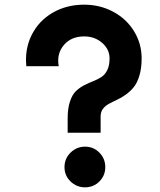

<svg xmlns="http://www.w3.org/2000/svg" viewBox="-20 -800 692 830"><path d="M272.5 -226.1V-288.6Q272.5 -331.5 282.5 -361.3Q292.5 -391.1 308.3 -406.2Q324.2 -421.4 343.8 -431.4Q363.3 -441.4 382.6 -449Q401.9 -456.5 417.7 -466.6Q433.6 -476.6 443.6 -496.6Q453.6 -516.6 453.6 -547.4Q453.6 -586.9 421.6 -614.7Q389.6 -642.6 343.8 -642.6Q287.6 -642.6 255.9 -605Q224.1 -567.4 233.9 -513.7H93.8Q86.4 -587.4 116.9 -648.7Q147.5 -710 207.5 -744.9Q267.6 -779.8 343.8 -779.8Q412.6 -779.8 469.7 -749Q526.9 -718.3 559.6 -664.8Q592.3 -611.3 592.3 -547.4Q592.3 -504.9 582.5 -472.7Q572.8 -440.4 557.1 -421.9Q541.5 -403.3 522.7 -390.1Q503.9 -377 484.9 -368.2Q465.8 -359.4 450.2 -350.8Q434.6 -342.3 424.8 -329.1Q415 -315.9 415 -297.4V-226.1ZM409.7 -15.6Q384.3 9.8 347.7 9.8Q311 9.8 284.9 -15.6Q258.8 -41 258.8 -77.6Q258.8 -114.3 284.9 -140.1Q311 -166 347.7 -166Q384.3 -166 409.7 -140.1Q435.1 -114.3 435.1 -77.6Q435.1 -41 409.7 -15.6Z"/></svg>

Font: Now
Style: Bold
Weight: 700
Designer: Alfredo Marco Pradil
Foundry: Alfredo Marco Pradil
Version: Version 1.002;PS 001.002;hotconv 1.0.88;makeotf.lib2.5.64775